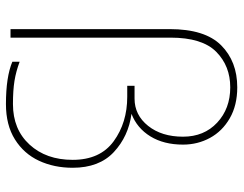

<svg xmlns="http://www.w3.org/2000/svg" viewBox="-104 -680 799 630"><g transform="rotate(90 295.0 -364.5)"><path d="M504 -204Q504 -294 443 -338.5Q382 -383 297 -383H261V-407H303Q357 -407 392.5 -451.5Q428 -496 428 -566Q428 -635 382 -678Q336 -721 266 -721Q196 -721 149.5 -675Q103 -629 103 -525V0H75V-522Q75 -638 128 -691Q181 -744 266 -744Q325 -744 367.5 -719.5Q410 -695 432 -654.5Q454 -614 454 -566Q454 -503 427 -459Q400 -415 353 -397Q427 -387 478.5 -339Q530 -291 530 -204Q530 -143 507 -93.5Q484 -44 437 -14.5Q390 15 321 15Q232 15 182 -6V-30Q214 -18 245 -13Q276 -8 321 -8Q404 -8 454 -62.5Q504 -117 504 -204Z"/></g></svg>

Font: Prompt Thin
Style: Regular
Weight: 100
Designer: Katatrad Team
Foundry: CadsonDemak
Version: Version 1.030